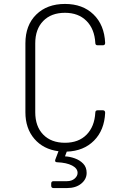

<svg xmlns="http://www.w3.org/2000/svg" viewBox="-20 -760 640 975"><path d="M252 195Q240 195 240 183V172Q240 160 252 160H320Q344 160 359 147Q374 134 374 118Q374 95 346 80.5Q318 66 271 64Q256 64 261 50L277 8Q200 -2 154.5 -55Q109 -108 109 -190V-540Q109 -632 164 -686Q219 -740 310 -740Q400 -740 455 -686.5Q510 -633 514 -542Q514 -530 502 -530H476Q464 -530 464 -542Q460 -613 419 -654Q378 -695 310 -695Q240 -695 199.5 -653.5Q159 -612 159 -540V-190Q159 -118 199.5 -76.5Q240 -35 310 -35Q379 -35 419.5 -76Q460 -117 464 -188Q464 -200 476 -200H502Q514 -200 514 -187Q510 -99 457.5 -46Q405 7 319 10L310 34Q334 35 359.5 44Q385 53 402.5 71Q420 89 420 118Q420 150 392.5 172.5Q365 195 320 195Z"/></svg>

Font: Pitagon Sans Mono Thin
Style: Regular
Weight: 100
Monospace: yes
Designer: Travis Tran
Foundry: Pitagon
Version: Version 1.001; ttfautohint (v1.8.4.7-5d5b);gftools[0.9.26]